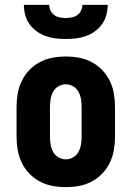

<svg xmlns="http://www.w3.org/2000/svg" viewBox="-20 -760 540 788"><path d="M250 8Q222 8 195 3Q168 -2 143.5 -15Q119 -28 100 -48Q81 -68 69 -93Q57 -118 52.5 -145Q48 -172 48 -200V-320Q48 -348 52.5 -375Q57 -402 69 -427Q81 -452 100 -472Q119 -492 143.5 -505Q168 -518 195 -523Q222 -528 250 -528Q278 -528 305 -523Q332 -518 356.5 -505Q381 -492 400 -472Q419 -452 431 -427Q443 -402 447.5 -375Q452 -348 452 -320V-200Q452 -172 447.5 -145Q443 -118 431 -93Q419 -68 400 -48Q381 -28 356.5 -15Q332 -2 305 3Q278 8 250 8ZM250 -106Q266 -106 280.5 -114.5Q295 -123 302.5 -137.5Q310 -152 312.5 -168Q315 -184 315 -200V-320Q315 -336 312.5 -352Q310 -368 302.5 -382.5Q295 -397 280.5 -405.5Q266 -414 250 -414Q234 -414 219.5 -405.5Q205 -397 197.5 -382.5Q190 -368 187.5 -352Q185 -336 185 -320V-200Q185 -184 187.5 -168Q190 -152 197.5 -137.5Q205 -123 219.5 -114.5Q234 -106 250 -106ZM250 -600Q229 -600 208 -602.5Q187 -605 167.5 -612Q148 -619 130.5 -631.5Q113 -644 101 -661Q89 -678 83.5 -698.5Q78 -719 78 -740H182Q182 -728 187.5 -716.5Q193 -705 203 -698Q213 -691 225.5 -688.5Q238 -686 250 -686Q262 -686 274.5 -688.5Q287 -691 297 -698Q307 -705 312.5 -716.5Q318 -728 318 -740H422Q422 -719 416.5 -698.5Q411 -678 399 -661Q387 -644 369.5 -631.5Q352 -619 332.5 -612Q313 -605 292 -602.5Q271 -600 250 -600Z"/></svg>

Font: Iosevka Term Curly Heavy
Style: Regular
Weight: 900
Designer: Belleve Invis
Foundry: Belleve Invis
Version: Version 32.3.0